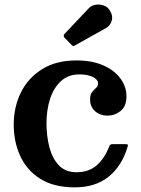

<svg xmlns="http://www.w3.org/2000/svg" viewBox="-20 -793 608 826"><path d="M39 -257Q39 -332 69.8 -394.8Q100.5 -457.5 160.8 -495.2Q221 -533 309 -533Q376 -533 424.2 -511.8Q472.5 -490.5 498.2 -455.2Q524 -420 524 -378.5Q524 -335.5 498.8 -315.5Q473.5 -295.5 442.5 -295.5Q411 -295.5 389.2 -314.5Q367.5 -333.5 367.5 -365.5Q367.5 -386 376.2 -396.8Q385 -407.5 393.5 -415.2Q402 -423 402 -433.5Q402 -451 379.2 -462Q356.5 -473 322 -473Q274 -473 242.5 -444.2Q211 -415.5 195.5 -367.8Q180 -320 180 -263Q180 -209 192.2 -160.8Q204.5 -112.5 232.8 -82.2Q261 -52 309.5 -52Q362 -52 396.2 -82Q430.5 -112 449.5 -162.5Q452 -168.5 455.2 -170.8Q458.5 -173 467 -173H518Q527 -173 529.2 -171Q531.5 -169 529 -162Q505.5 -80.5 448.5 -33.8Q391.5 13 301.5 13Q211.5 13 153.2 -23.8Q95 -60.5 67 -122Q39 -183.5 39 -257ZM287 -600.5 258 -630.5Q250 -639.5 258 -647.5L362 -757.5Q372.5 -769 389.8 -772.2Q407 -775.5 424 -770.2Q441 -765 450.5 -751Q467 -726.5 460.8 -704.5Q454.5 -682.5 435.5 -672L305 -599Q299 -595 295.5 -595Q292 -595 287 -600.5Z"/></svg>

Font: Besley SemiBold
Style: Regular
Weight: 600
Designer: Owen Earl
Foundry: indestructible type*
Version: Version 2.001; ttfautohint (v1.8.3)